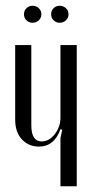

<svg xmlns="http://www.w3.org/2000/svg" viewBox="-20 -653 325 673"><path d="M94.2 -632.8Q106.9 -632.8 116 -624.3Q125 -615.7 125 -603Q125 -590.3 116 -581.8Q106.9 -573.2 94.2 -573.2Q81.5 -573.2 72.8 -581.8Q64 -590.3 64 -603Q64 -615.7 73 -624.3Q82 -632.8 94.2 -632.8ZM189 -632.8Q202.1 -632.8 211.2 -624.3Q220.2 -615.7 220.2 -603Q220.2 -590.3 211.2 -581.8Q202.1 -573.2 189 -573.2Q176.8 -573.2 168 -581.8Q159.2 -590.3 159.2 -603Q159.2 -615.7 168 -624.3Q176.8 -632.8 189 -632.8ZM191.9 -200.2Q170.4 -139.2 116.2 -139.2Q80.6 -139.2 56.9 -164.3Q33.2 -189.5 33.2 -233.9V-495.1H89.8V-213.9Q89.8 -157.2 126 -157.2Q152.3 -157.2 172.1 -182.9Q191.9 -208.5 191.9 -240.2V-495.1H249V0H191.9V-168.9L198.2 -198.2Z"/></svg>

Font: Moniqa Narrow Heading
Style: Regular
Weight: 400
Width: 4
Designer: Rajesh Rajput
Foundry: Rajesh Rajput
Version: Version 1.000